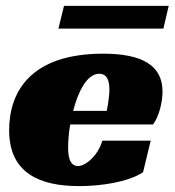

<svg xmlns="http://www.w3.org/2000/svg" viewBox="-20 -623 592 651"><path d="M499 -201C520 -230 531 -277 531 -313C531 -401 462 -441 330 -441C85 -441 11 -313 11 -181C11 -36 115 8 248 8C321 8 413 -5 465 -39L491 -146H327C311 -92 268 -60 245 -60C214 -60 211 -98 211 -123C211 -144 213 -172 218 -201ZM351 -320C351 -290 342 -247 342 -247H228C245 -313 275 -373 317 -373C335 -373 351 -361 351 -320ZM178 -526H534L552 -603H197Z"/></svg>

Font: Racing Sans One
Style: Regular
Weight: 400
Designer: Pablo Impallari, Rodrigo Fuenzalida
Foundry: Pablo Impallari, Rodrigo Fuenzalida
Version: Version 1.001